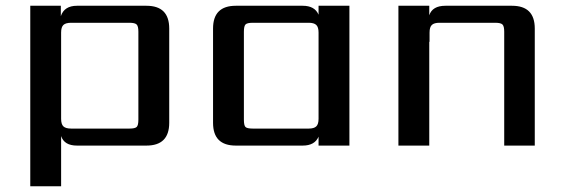

<svg xmlns="http://www.w3.org/2000/svg" viewBox="-20 -505 1951 666"><path d="M460 -90V-395Q460 -414 454 -420Q448 -426 429 -426H227Q208 -426 200 -418.5Q192 -411 192 -392V-93Q192 -74 200 -66.5Q208 -59 227 -59H429Q448 -59 454 -64.5Q460 -70 460 -90ZM247 -485H488Q567 -485 567 -406V-79Q567 0 488 0H247Q203 0 192 -33V141H85V-485H191V-449Q203 -485 247 -485Z M857 -59H1051Q1069 -59 1077 -66.5Q1085 -74 1085 -93V-392Q1085 -411 1077 -418.5Q1069 -426 1051 -426H857Q837 -426 831.5 -420Q826 -414 826 -395V-90Q826 -70 831.5 -64.5Q837 -59 857 -59ZM1085 -485H1192V0H1085V-31Q1072 0 1030 0H798Q719 0 719 -79V-406Q719 -485 798 -485H1030Q1072 -485 1085 -454Z M1525 -485H1756Q1835 -485 1835 -406V0H1729V-395Q1729 -414 1723 -420Q1717 -426 1698 -426H1504Q1486 -426 1478 -418.5Q1470 -411 1470 -392V-360H1469V0H1362V-485H1469V-452Q1480 -485 1525 -485Z"/></svg>

Font: Sarpanch Medium
Style: Regular
Weight: 500
Designer: Manushi Parikh (Devanagari and Latin), Jyotish Sonowal (Devanagari)
Foundry: Indian Type Foundry
Version: Version 2.004;PS 1.0;hotconv 1.0.78;makeotf.lib2.5.61930; tt